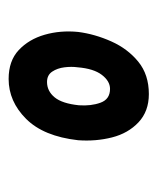

<svg xmlns="http://www.w3.org/2000/svg" viewBox="20 -837 365 445"><g transform="rotate(-90 202.5 -614.5)"><path d="M207 -452Q167 -452 141.5 -476Q116 -500 106.5 -537.5Q97 -575 100 -616Q109 -696 149.5 -736.5Q190 -777 242 -777Q284 -777 309 -753.5Q334 -730 344.5 -693.5Q355 -657 351 -616Q346 -577 329 -539Q312 -501 282 -476.5Q252 -452 207 -452ZM219 -542Q237 -542 251.5 -561Q266 -580 269 -617Q271 -631 269 -647.5Q267 -664 259 -676Q251 -688 235 -688Q214 -688 199.5 -670.5Q185 -653 181 -614Q179 -586 187 -564Q195 -542 219 -542Z"/></g></svg>

Font: Edu SA Beginner SemiBold
Style: Regular
Weight: 600
Version: Version 1.003